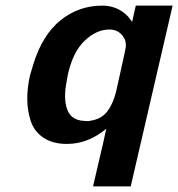

<svg xmlns="http://www.w3.org/2000/svg" viewBox="-20 -502 634 683"><path d="M87 -235Q88 -238 99 -275Q131 -378 195.5 -430Q260 -482 344 -482Q386 -482 419 -458Q434 -448 450 -424L463 -482H594L445 161H311L345 15L346 14Q346 12 346 11L358 -44Q293 10 218 10Q167 10 134 -12.5Q101 -35 89 -72.5Q77 -110 77 -151Q77 -192 87 -235ZM221 -235 217 -211Q205 -152 219 -113Q233 -74 279 -72Q294 -70 304 -73Q341 -79 361.5 -105.5Q382 -132 393 -176L422 -307Q426 -326 427 -332Q431 -358 414 -377.5Q397 -397 369 -397Q323 -397 281 -357Q239 -317 221 -235Z"/></svg>

Font: Coval
Style: ExtraBold Italic
Weight: 800
Foundry: Context Ltd
Version: Version 001.000